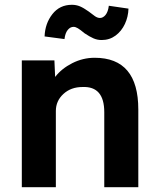

<svg xmlns="http://www.w3.org/2000/svg" viewBox="-20 -781 662 801"><path d="M71 0V-529H207L210 -460Q237 -495 281.5 -517.5Q326 -540 375 -540Q557 -540 557 -324V0H415V-313Q415 -422 324 -418Q276 -418 244.5 -389Q213 -360 213 -318V0ZM404 -614Q386 -614 370 -621Q354 -628 333 -642Q315 -657 305 -663Q295 -669 287 -669Q273 -669 262.5 -656Q252 -643 249 -618L166 -629Q168 -683 198.5 -722Q229 -761 280 -761Q298 -761 313.5 -754.5Q329 -748 350 -733Q365 -721 376 -713.5Q387 -706 397 -706Q410 -706 420.5 -719Q431 -732 434 -757L516 -745Q515 -711 501 -681Q487 -651 462 -632.5Q437 -614 404 -614Z"/></svg>

Font: Lexend Deca SemiBold
Style: Regular
Weight: 600
Designer: Bonnie Shaver-Troup, Thomas Jockin
Foundry: Lexend
Version: Version 1.008; ttfautohint (v1.8.4.7-5d5b)